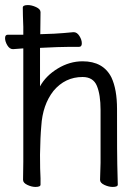

<svg xmlns="http://www.w3.org/2000/svg" viewBox="-24 -727 544 758"><path d="M421 11Q405 11 388 3Q371 -5 371 -17L373 -84V-293Q373 -353 358.5 -388Q344 -423 302 -423Q233 -423 187 -368Q144 -313 139 -229Q135 -187 134 -116Q134 -55 136 -23V2Q136 11 116 11Q101 11 84 3Q67 -5 67 -17L68 -88Q68 -408 68 -536Q53 -535 28 -533H27Q14 -533 5 -548Q-4 -563 -4 -576.5Q-4 -590 7 -590H68Q68 -617 68 -621Q67 -642 66.5 -664.5Q66 -687 66 -697Q66 -707 86 -707Q101 -707 118.5 -699Q136 -691 136 -679Q135 -637 135 -592L190 -594Q226 -596 266 -600H267Q280 -600 289.5 -585Q299 -570 299 -556Q299 -542 288 -542H249Q221 -542 201 -541L134 -538Q134 -466 134 -386Q157 -428 204 -456.5Q251 -485 302 -485Q384 -485 416 -421Q438 -374 438 -297Q438 -99 439 -78L441 2Q441 11 421 11Z"/></svg>

Font: Moon Stars Kai T HW
Style: Regular
Weight: 400
Designer: GuiWonder
Version: Version 1.101